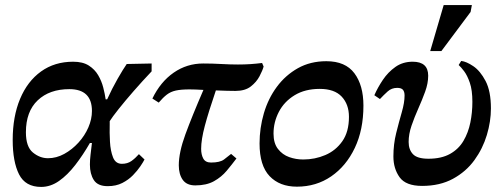

<svg xmlns="http://www.w3.org/2000/svg" viewBox="-20 -722 1986 756"><path d="M142 14Q80 14 55 -35.5Q30 -85 30 -171Q30 -263 59 -332.5Q88 -402 141.5 -440.5Q195 -479 268 -479Q306 -479 329.5 -464Q353 -449 366.5 -426Q380 -403 386.5 -377.5Q393 -352 396 -331H402Q421 -373 443 -411.5Q465 -450 479 -470L577 -472V-441Q540 -402 506 -363Q472 -324 447 -292.5Q422 -261 412 -245V-244Q412 -241 412 -233Q411 -200 413 -164Q415 -128 425 -102.5Q435 -77 460 -77Q482 -77 497.5 -88Q513 -99 527 -115L549 -94Q544 -84 532.5 -67Q521 -50 503.5 -32Q486 -14 461.5 -1.5Q437 11 404 11Q365 11 349.5 -13Q334 -37 334 -74Q334 -92 336.5 -113Q339 -134 342 -159H334Q307 -112 276.5 -72.5Q246 -33 212.5 -9.5Q179 14 142 14ZM169 -99Q202 -99 233 -116Q264 -133 289 -160.5Q314 -188 328 -220.5Q342 -253 342 -285Q342 -371 253 -371Q175 -371 128.5 -327Q82 -283 82 -201Q82 -144 109.5 -121.5Q137 -99 169 -99Z M749 8Q715 8 699.5 -14Q684 -36 684 -71Q684 -122 710 -193Q736 -264 781 -368Q764 -369 750 -369.5Q736 -370 726 -370Q693 -370 672.5 -365.5Q652 -361 637 -349.5Q622 -338 605 -318L580 -334Q612 -400 664 -436Q716 -472 780 -472Q816 -472 851 -470Q886 -468 917 -468Q943 -468 965.5 -469.5Q988 -471 1012 -474L1018 -460Q1014 -445 1002 -422Q990 -399 967.5 -381.5Q945 -364 907 -364Q895 -364 874 -364.5Q853 -365 830 -366Q801 -281 786.5 -226.5Q772 -172 772 -136Q772 -113 780.5 -97.5Q789 -82 811 -82Q846 -82 862 -94Q878 -106 890 -116L911 -98Q893 -74 872.5 -49.5Q852 -25 822.5 -8.5Q793 8 749 8Z M1149 13Q1081 13 1041.5 -28.5Q1002 -70 1002 -157Q1002 -218 1019 -276Q1036 -334 1070 -380Q1104 -426 1153 -453.5Q1202 -481 1265 -481Q1340 -481 1375.5 -433.5Q1411 -386 1411 -306Q1411 -211 1377 -139.5Q1343 -68 1284 -27.5Q1225 13 1149 13ZM1174 -94Q1220 -94 1261 -111.5Q1302 -129 1328 -166Q1354 -203 1354 -262Q1354 -311 1325.5 -341.5Q1297 -372 1239 -372Q1181 -372 1140 -347Q1099 -322 1078 -281.5Q1057 -241 1057 -196Q1057 -158 1074.5 -135.5Q1092 -113 1118.5 -103.5Q1145 -94 1174 -94Z M1642 10Q1578 10 1553.5 -24Q1529 -58 1529 -106Q1529 -154 1540 -198Q1551 -242 1562 -280Q1573 -318 1573 -346Q1573 -361 1566.5 -368.5Q1560 -376 1544 -376Q1522 -376 1506.5 -362Q1491 -348 1476 -332L1454 -347Q1467 -377 1487.5 -407.5Q1508 -438 1537 -458.5Q1566 -479 1605 -479Q1666 -479 1666 -424Q1666 -394 1654 -361Q1642 -328 1627 -294.5Q1612 -261 1600.5 -227.5Q1589 -194 1589 -163Q1589 -133 1606 -115Q1623 -97 1667 -97Q1718 -97 1752 -116Q1786 -135 1805 -167.5Q1824 -200 1832 -239.5Q1840 -279 1840 -321Q1840 -367 1830 -396Q1820 -425 1807.5 -441.5Q1795 -458 1786 -466L1796 -482Q1816 -480 1843.5 -461.5Q1871 -443 1892 -403Q1913 -363 1913 -295Q1913 -244 1897 -190.5Q1881 -137 1848 -91.5Q1815 -46 1763.5 -18Q1712 10 1642 10ZM1718 -521H1674L1727 -702H1838L1833 -675Z"/></svg>

Font: STIX Two Text SemiBold
Style: Italic
Weight: 600
Italic angle: -12°
Designer: Ross Mills, John Hudson & Paul Hanslow, Tiro Typeworks Ltd; with prior portions MicroPress Inc. and Coen Hoffman, Elsevi
Foundry: Tiro Typeworks Ltd
Version: Version 2.13 b171